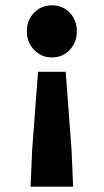

<svg xmlns="http://www.w3.org/2000/svg" viewBox="-20 -530 390 722"><path d="M95 172 101 32 123 -260H227L249 32L255 172ZM175 -314Q135 -314 108 -342.5Q81 -371 81 -412Q81 -454 108 -482Q135 -510 175 -510Q216 -510 242.5 -482Q269 -454 269 -412Q269 -371 242.5 -342.5Q216 -314 175 -314Z"/></svg>

Font: Source Sans 3 ExtraLight ExtraBold
Style: Regular
Weight: 800
Version: Version 3.052;hotconv 1.1.0;makeotfexe 2.6.0